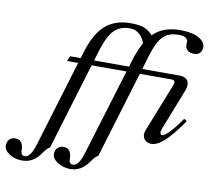

<svg xmlns="http://www.w3.org/2000/svg" viewBox="-294 -823 1292 1181"><g transform="rotate(10 352.0 -232.5)"><path d="M790 -631 791 -649Q791 -664 776 -673Q761 -682 737 -682Q694 -682 665.5 -668.5Q637 -655 615 -619.5Q593 -584 573 -517L549 -436H781Q810 -436 825 -423Q840 -410 840 -388Q840 -369 832 -350L733 -98Q727 -82 727 -73Q727 -56 740 -56Q755 -56 789.5 -93.5Q824 -131 856 -179L874 -167Q811 -76 765.5 -34Q720 8 684 8Q659 8 644 -6Q629 -20 629 -43Q629 -55 635 -70L752 -366Q758 -380 758 -388Q758 -404 737 -404H539L375 138Q359 143 335 178Q289 247 219 247Q175 247 139.5 224.5Q104 202 104 173Q104 148 119 134Q134 120 155 120Q206 120 206 187Q206 218 231 218Q266 218 291 137L456 -404H238L74 138Q59 143 35 178Q-11 247 -82 247Q-126 247 -161 225Q-196 203 -196 173Q-196 147 -181.5 133.5Q-167 120 -146 120Q-95 120 -95 187Q-95 203 -88 210.5Q-81 218 -70 218Q-35 218 -10 137L154 -404H84L98 -436H164L176 -475Q213 -597 274 -649Q335 -701 430 -701Q488 -701 518 -688Q548 -675 569 -650Q601 -682 643 -697Q685 -712 740 -712Q813 -712 854 -689Q895 -666 895 -631Q895 -612 883 -597.5Q871 -583 847 -583Q819 -583 804.5 -596Q790 -609 790 -631ZM479 -479Q500 -548 526 -592Q517 -622 492.5 -645.5Q468 -669 431 -669Q370 -669 333.5 -632.5Q297 -596 269 -506L248 -436H466Z"/></g></svg>

Font: Ibarra Real Nova
Style: Italic
Weight: 400
Italic angle: -22°
Designer: Jose Maria Ribagorda & Octavio Pardo
Foundry: Octavio Pardo
Version: Version 1.014